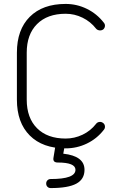

<svg xmlns="http://www.w3.org/2000/svg" viewBox="-20 -737 605 977"><path d="M314 18Q197 18 131.5 -47.5Q66 -113 66 -230V-469Q66 -586 131.5 -651.5Q197 -717 314 -717Q371 -717 422 -692Q473 -667 508 -622Q515 -614 514 -604Q513 -594 505 -587Q496 -581 485.5 -582.5Q475 -584 469 -591Q441 -627 400 -647Q359 -667 314 -667Q221 -667 168.5 -614.5Q116 -562 116 -469V-230Q116 -137 168.5 -84.5Q221 -32 314 -32Q359 -32 400 -51.5Q441 -71 469 -107Q475 -115 485.5 -116.5Q496 -118 505 -111Q513 -105 514 -94.5Q515 -84 508 -76Q473 -31 422 -6.5Q371 18 314 18ZM238 220Q228 220 221.5 213.5Q215 207 215 197Q215 187 221.5 180.5Q228 174 238 174Q364 174 364 127Q364 90 274 90Q248 90 252 66L264 -7Q266 -15 272 -21Q278 -27 287 -27Q298 -27 305 -19Q312 -11 310 0L302 45Q410 57 410 127Q410 175 368.5 197.5Q327 220 238 220Z"/></svg>

Font: Zen Kurenaido
Style: ARC
Weight: 400
Designer: Yoshimichi Ohira
Foundry: Positype
Version: Version 1.001